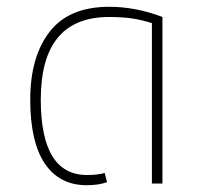

<svg xmlns="http://www.w3.org/2000/svg" viewBox="-20 -540 588 565"><path d="M69 -247Q69 -373 126 -446.5Q183 -520 301 -520Q380 -520 458 -490V0H427V-472Q395 -482 367 -486Q339 -490 301 -490Q100 -490 100 -247Q100 -25 236 -25Q268 -25 288 -31L295 -4Q271 5 235 5Q155 5 112 -58.5Q69 -122 69 -247Z"/></svg>

Font: Athiti ExtraLight
Style: Regular
Weight: 275
Designer: CadsonDemak Team
Foundry: CadsonDemak
Version: Version 1.033